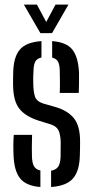

<svg xmlns="http://www.w3.org/2000/svg" viewBox="-20 -780 390 808"><path d="M195 7V-61.5Q216 -65.5 225 -78.8Q234 -92 235 -120Q235 -141 235.2 -151.8Q235.5 -162.5 235.5 -181.5Q234.5 -213.5 226.5 -230.8Q218.5 -248 195 -256L142 -272.5Q86.5 -290.5 61.2 -322.8Q36 -355 35 -421Q35 -434 35 -445.5Q35 -457 35.5 -470Q36 -538 62.5 -570.2Q89 -602.5 154.5 -607V-538Q136 -534 128.8 -521.2Q121.5 -508.5 121 -482.5Q120 -466.5 119.8 -456Q119.5 -445.5 120 -427.5Q120.5 -395 127 -374.2Q133.5 -353.5 161.5 -344.5L210.5 -330.5Q264 -315.5 290.5 -283Q317 -250.5 317 -186Q317 -172 316.8 -156Q316.5 -140 316 -126Q314.5 -60 287 -28.8Q259.5 2.5 195 7ZM231.5 -389Q232.5 -411 232.2 -438.8Q232 -466.5 231.5 -482.5Q231 -508 224 -520.8Q217 -533.5 199.5 -537.5V-607Q260 -602.5 284.8 -571Q309.5 -539.5 312.5 -473.5Q312.5 -455 312.5 -431Q312.5 -407 311.5 -389ZM37 -128Q36 -147 36.2 -170.8Q36.5 -194.5 38 -212.5H115Q114 -184 114 -160.5Q114 -137 114.5 -120Q115.5 -93 123.5 -79.8Q131.5 -66.5 150 -62.5V7Q90 2.5 64.5 -29.5Q39 -61.5 37 -128ZM150 -640.5 80.5 -760.5H135.5L174.5 -687.5L213.5 -760.5H268L199 -640.5Z"/></svg>

Font: Big Shoulders Stencil Display SemiBold
Style: Regular
Weight: 600
Designer: Patric King
Foundry: XO Type Co
Version: Version 1.000